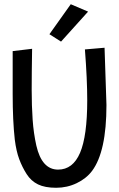

<svg xmlns="http://www.w3.org/2000/svg" viewBox="-20 -883 564 909"><path d="M475 -657 484 -386Q484 -165 416 -74Q389 -38 343.5 -16Q298 6 245.5 6Q193 6 160 -10Q127 -26 106 -59Q85 -92 71 -129.5Q57 -167 50 -222Q40 -311 40 -438V-641L132 -652Q130 -534 130 -458Q130 -382 134.5 -317Q139 -252 152 -194Q178 -80 255 -80Q325 -80 359 -159.5Q393 -239 393 -408Q393 -508 382 -649ZM214 -721 315 -863 397 -828 269 -686Z"/></svg>

Font: Fresca
Style: Regular
Weight: 400
Designer: Iván Moreno
Foundry: Fontstage
Version: Version 1.001